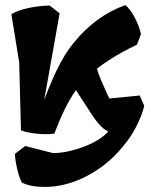

<svg xmlns="http://www.w3.org/2000/svg" viewBox="-20 -519 599 760"><path d="M156 221Q129 221 105.5 216.5Q82 212 66 203Q56 184 48 149.5Q40 115 39 90L80 59L190 87Q222 87 259.5 78Q297 69 332 53.5Q367 38 392 17.5Q417 -3 424 -25L438 7Q412 7 390.5 -9.5Q369 -26 342 -68L248 -212L351 -290Q357 -268 363.5 -247Q370 -226 379.5 -203Q389 -180 402 -152Q415 -124 433 -87L382 -126L533 -141L551 -100Q541 -59 515.5 -10.5Q490 38 440 91Q383 150 308 185.5Q233 221 156 221ZM195 10Q176 13 150.5 12Q125 11 101.5 7Q78 3 63 -3L56 -272L25 -463Q50 -478 91 -487Q132 -496 177 -497L216 -466L143 -56L137 -74Q171 -171 203 -238Q235 -305 272 -350Q358 -456 476 -499Q495 -484 513 -450Q531 -416 538 -384L522 -342Q399 -284 324 -213Q300 -190 278 -158.5Q256 -127 236 -86Q216 -45 195 10Z"/></svg>

Font: Eczar
Style: Bold
Weight: 700
Designer: Vaibhav Singh
Foundry: Rosetta Type Foundry
Version: Version 2.000